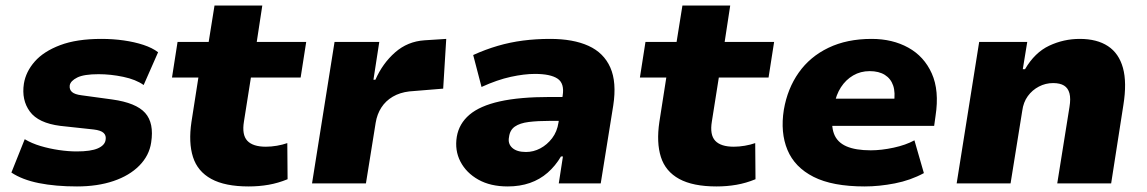

<svg xmlns="http://www.w3.org/2000/svg" viewBox="-20 -660 4128 691"><path d="M257 11Q180 11 120 -1Q60 -13 21 -39L69 -159Q94 -144 126 -134.5Q158 -125 192 -120Q226 -115 256 -115Q307 -115 332 -126Q357 -137 360 -156Q363 -172 353 -181.5Q343 -191 317 -194L197 -207Q118 -217 87.5 -258.5Q57 -300 66 -359Q73 -402 105 -438.5Q137 -475 196.5 -497.5Q256 -520 345 -520Q387 -520 425.5 -514.5Q464 -509 496 -498.5Q528 -488 549 -472L497 -354Q469 -374 423.5 -383.5Q378 -393 335 -393Q282 -393 258 -381Q234 -369 231 -353Q229 -338 239 -329Q249 -320 274 -317L384 -302Q470 -290 502.5 -253.5Q535 -217 524 -147Q517 -100 481.5 -64Q446 -28 388.5 -8.5Q331 11 257 11Z M875 11Q790 11 740.5 -16Q691 -43 674.5 -95Q658 -147 669 -221L694 -381H599L619 -509H731L752 -640H924L904 -509H1082L1062 -381H883L858 -223Q850 -175 870 -153.5Q890 -132 937 -132Q956 -132 976.5 -135.5Q997 -139 1014 -145L1015 -15Q981 -1 946.5 5Q912 11 875 11Z M1103 0 1184 -509H1345L1324 -373H1331Q1357 -432 1402 -471.5Q1447 -511 1508 -515L1586 -520L1575 -341L1453 -331Q1419 -327 1393.5 -312Q1368 -297 1352.5 -273Q1337 -249 1332 -218L1297 0Z M1807 11Q1745 11 1701.5 -13.5Q1658 -38 1637 -78.5Q1616 -119 1624 -168Q1632 -215 1669.5 -247Q1707 -279 1778.5 -295Q1850 -311 1960 -311H2028L2015 -225H1960Q1915 -225 1883 -221Q1851 -217 1833 -204.5Q1815 -192 1812 -167Q1807 -143 1823.5 -128Q1840 -113 1873 -113Q1900 -113 1924.5 -126Q1949 -139 1967 -162.5Q1985 -186 1990 -219L2005 -316Q2012 -360 1986.5 -377Q1961 -394 1905 -394Q1867 -394 1818.5 -383.5Q1770 -373 1713 -347L1683 -462Q1727 -482 1771.5 -495Q1816 -508 1862.5 -514Q1909 -520 1960 -520Q2043 -520 2098 -495Q2153 -470 2176.5 -417Q2200 -364 2187 -280L2142 0H1991L2006 -97H1999Q1979 -63 1951 -38.5Q1923 -14 1887 -1.5Q1851 11 1807 11Z M2559 11Q2474 11 2424.5 -16Q2375 -43 2358.5 -95Q2342 -147 2353 -221L2378 -381H2283L2303 -509H2415L2436 -640H2608L2588 -509H2766L2746 -381H2567L2542 -223Q2534 -175 2554 -153.5Q2574 -132 2621 -132Q2640 -132 2660.5 -135.5Q2681 -139 2698 -145L2699 -15Q2665 -1 2630.5 5Q2596 11 2559 11Z M3092 11Q2976 11 2908 -23.5Q2840 -58 2814 -120.5Q2788 -183 2801 -265Q2814 -341 2854.5 -398.5Q2895 -456 2961.5 -488Q3028 -520 3117 -520Q3192 -520 3249 -488.5Q3306 -457 3333.5 -395.5Q3361 -334 3347 -243L3342 -207H2946L2961 -305H3208L3197 -289Q3203 -327 3194.5 -352Q3186 -377 3164.5 -390.5Q3143 -404 3110 -404Q3077 -404 3050.5 -388.5Q3024 -373 3006.5 -346Q2989 -319 2982 -281L2978 -257Q2970 -209 2981.5 -178.5Q2993 -148 3026 -133.5Q3059 -119 3114 -119Q3152 -119 3196 -128.5Q3240 -138 3271 -155L3305 -37Q3257 -11 3200.5 0Q3144 11 3092 11Z M3423 0 3504 -509H3677L3661 -411H3669Q3704 -471 3756 -495.5Q3808 -520 3866 -520Q3928 -520 3967.5 -494Q4007 -468 4021.5 -415.5Q4036 -363 4023 -282L3979 0H3785L3829 -275Q3834 -305 3829 -324Q3824 -343 3809.5 -352Q3795 -361 3770 -361Q3743 -361 3719 -348.5Q3695 -336 3679 -314Q3663 -292 3659 -261L3617 0Z"/></svg>

Font: Nunito Sans 6pt Black
Style: Italic
Weight: 900
Italic angle: -9°
Version: Version 3.101;gftools[0.9.27]